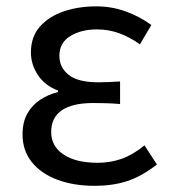

<svg xmlns="http://www.w3.org/2000/svg" viewBox="-20 -577 541 610"><path d="M280.9 13.4Q214 13.4 162 -6.1Q110 -25.6 80.8 -62.4Q51.6 -99.1 51.6 -149.6Q51.6 -188.8 66.7 -215.9Q81.9 -243 107.6 -260Q133.3 -277 164.2 -284.4V-289.4Q122.5 -305.2 100.4 -338.7Q78.2 -372.2 78.2 -410.5Q78.2 -460.1 106.8 -492.5Q135.4 -524.8 182.5 -540.8Q229.5 -556.8 285.4 -556.8Q334.6 -556.8 378.9 -540.9Q423.3 -524.9 460.8 -497.6L424.5 -436Q392.8 -458.9 359.2 -471.2Q325.6 -483.6 288.1 -483.6Q237.9 -483.6 203.3 -462.4Q168.7 -441.2 168.7 -399.5Q168.7 -362.5 198.4 -339Q228 -315.5 293.3 -315.5Q309.5 -315.5 325.7 -316.3Q341.9 -317.2 361.5 -318.2V-246.5Q337.7 -248.5 317.4 -249.1Q297.1 -249.7 276.5 -249.7Q209.9 -249.7 176.3 -226.5Q142.6 -203.3 142.6 -157.8Q142.6 -112.1 182 -86Q221.4 -59.8 290.4 -59.8Q329.7 -59.8 365.5 -72.1Q401.3 -84.5 439 -115.2L478.5 -54.4Q429.6 -16.3 383.6 -1.4Q337.6 13.4 280.9 13.4Z"/></svg>

Font: Noto Sans TC Thin
Style: Regular
Weight: 100
Designer: Ryoko NISHIZUKA 西塚涼子 (kana, bopomofo & ideographs); Paul D. Hunt (Latin, Greek & Cyrillic); Sandoll Communications 산돌커뮤니
Foundry: Adobe
Version: Version 2.004-H2;hotconv 1.0.118;makeotfexe 2.5.65603